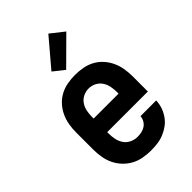

<svg xmlns="http://www.w3.org/2000/svg" viewBox="-229 -859 959 959"><g transform="rotate(-45 250.0 -380.0)"><path d="M252 8Q225 8 197.5 3Q170 -2 146 -15Q122 -28 103 -48Q84 -68 72 -93Q60 -118 55.5 -145.5Q51 -173 51 -200V-320Q51 -347 55.5 -374Q60 -401 71.5 -426Q83 -451 101.5 -471.5Q120 -492 144 -505Q168 -518 195.5 -523Q223 -528 250 -528Q277 -528 304.5 -523Q332 -518 356 -505Q380 -492 398.5 -471.5Q417 -451 428.5 -426Q440 -401 444.5 -374Q449 -347 449 -320V-212H162V-200Q162 -180 166.5 -159.5Q171 -139 182.5 -122.5Q194 -106 213 -97Q232 -88 252 -88Q267 -88 281.5 -91Q296 -94 308 -102Q320 -110 327.5 -123Q335 -136 336 -151H447Q446 -127 438.5 -105Q431 -83 417.5 -63.5Q404 -44 385 -30Q366 -16 344 -7Q322 2 299 5Q276 8 252 8ZM162 -308H338V-320Q338 -340 334 -360Q330 -380 318.5 -397Q307 -414 288.5 -423Q270 -432 250 -432Q230 -432 211.5 -423Q193 -414 181.5 -397Q170 -380 166 -360Q162 -340 162 -320ZM237 -577 179 -623 302 -768 373 -712Z"/></g></svg>

Font: Iosevka Web
Style: Bold
Weight: 700
Monospace: yes
Designer: Belleve Invis
Foundry: Belleve Invis
Version: Version 28.0.3; ttfautohint (v1.8.3)